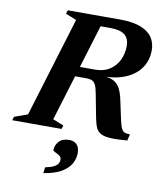

<svg xmlns="http://www.w3.org/2000/svg" viewBox="-128 -748 910 1091"><g transform="rotate(10 327.0 -202.5)"><path d="M385.6 -364.9Q434.7 -364.9 468.9 -387.2Q503.1 -409.5 521 -446.8Q538.9 -484.2 538.9 -529.2Q538.9 -569.7 513.4 -591.4Q487.8 -613 428.3 -613H252.9L298.1 -670H473.5Q549 -670 595 -652.1Q641 -634.1 662.1 -602.4Q683.1 -570.7 683.1 -528.6Q683.1 -474.2 655.8 -431.2Q628.5 -388.3 574.9 -362.7Q521.3 -337.2 441.6 -334.9V-337.1Q480.4 -334.3 502.6 -320Q524.7 -305.7 536.8 -280.4Q548.9 -255.2 556.3 -219L580 -108.5Q587.5 -73.8 595.8 -58.8Q604.2 -43.7 615.8 -40.4Q627.5 -37 643.9 -37L635.1 0Q575.4 4.8 539.1 2.9Q502.9 1.1 483.3 -9.4Q463.6 -19.9 454.2 -40.5Q444.9 -61.1 438.7 -93.5L412.4 -230.3Q406.4 -263.9 398.3 -280.4Q390.1 -297 377.1 -302.4Q364.1 -307.9 342.8 -307.9H182.1L173.8 -364.9ZM199.9 -46 262.3 -20.9 256 0H-28.7L-22.3 -20.9L54.1 -48.5L229.7 -624L167.3 -649.1L173.6 -670H390.4ZM231.2 125.5Q231.2 99.6 250.8 76.8Q270.4 54 309.6 54Q338.4 54 354.3 70.8Q370.2 87.5 370.2 119.6Q370.2 152.4 353.1 182.2Q336 212 298 233.8Q260 255.7 197.3 265.3L201.9 231Q233.8 224.8 250.8 215.7Q267.8 206.7 274.2 195.9Q280.5 185.2 280.5 174.3Q280.5 158.8 268.2 150.5Q255.9 142.1 243.5 136.8Q231.2 131.5 231.2 125.5Z"/></g></svg>

Font: Newsreader Text
Style: Italic
Weight: 400
Italic angle: -17°
Designer: Hugues Gentile
Foundry: Production Type
Version: Version 1.001